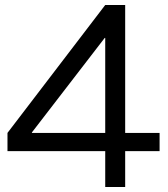

<svg xmlns="http://www.w3.org/2000/svg" viewBox="-20 -750 673 770"><path d="M402 0V-144H10V-217L402 -730H482V-217H620V-144H482V0ZM108 -217H402V-598H400L108 -219Z"/></svg>

Font: M PLUS 2
Style: Regular
Weight: 400
Designer: Coji Morishita
Foundry: UNDERFOREST DESIGN
Version: Version 1.001